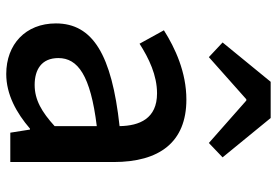

<svg xmlns="http://www.w3.org/2000/svg" viewBox="-156 -718 887 615"><g transform="rotate(90 287.5 -410.5)"><path d="M217 13C283 13 342 -20 392 -63H395L405 0H499V-331C499 -477 436 -564 299 -564C211 -564 134 -528 77 -492L120 -414C167 -444 221 -470 279 -470C360 -470 383 -414 384 -350C155 -325 55 -264 55 -146C55 -49 122 13 217 13ZM252 -78C203 -78 166 -100 166 -154C166 -216 221 -257 384 -277V-142C339 -101 300 -78 252 -78ZM116 -680 163 -636 298 -756H302L438 -636L484 -680L358 -834H242Z"/></g></svg>

Font: Noto Sans Japanese Medium
Style: Regular
Weight: 500
Designer: Ryoko NISHIZUKA (kana & ideographs); Paul D. Hunt (Latin, Greek & Cyrillic); Wenlong ZHANG (bopomofo); Sandoll Communica
Foundry: Adobe Systems Incorporated
Version: Version 1.000;PS 1;hotconv 1.0.78;makeotf.lib2.5.61930